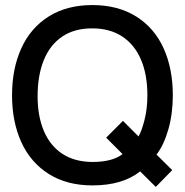

<svg xmlns="http://www.w3.org/2000/svg" viewBox="-20 -695 721 748"><path d="M339.8 27.3Q240.7 27.3 169.9 -17.3Q99.1 -62 63 -141.4Q26.9 -220.7 26.9 -323.7Q26.9 -427.2 63 -506.8Q99.1 -586.4 169.9 -630.9Q240.7 -675.3 339.8 -675.3Q439 -675.3 510.3 -630.9Q581.5 -586.4 617.4 -506.8Q653.3 -427.2 653.3 -323.7Q653.3 -251.5 635.7 -190.4Q618.2 -129.4 589.8 -92.8L650.9 -32.2L586.9 33.2L525.9 -27.3Q457.5 27.3 339.8 27.3ZM339.8 -64Q418 -64 457.5 -94.7L393.6 -158.7L459 -224.1L519.5 -163.6Q530.8 -181.2 542.5 -225.8Q554.2 -270.5 554.2 -323.7Q554.2 -404.3 529.3 -462.6Q504.4 -521 456.3 -552.7Q408.2 -584.5 338.9 -584.5Q269 -584.5 221.7 -552Q174.3 -519.5 150.4 -460.2Q126.5 -400.9 126.5 -319.8Q126.5 -242.2 151.1 -184.3Q175.8 -126.5 223.4 -95.5Q271 -64.5 339.8 -64Z"/></svg>

Font: Potro Sans Bangla
Style: Bold
Weight: 700
Designer: Jayed Ahsan Saad
Foundry: Codepotro
Version: Potro Sans Bangla;Version 0.996;CodepotroFonts;